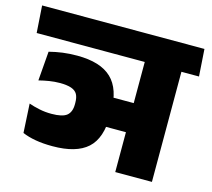

<svg xmlns="http://www.w3.org/2000/svg" viewBox="-119 -757 959 870"><g transform="rotate(15 361.0 -322.0)"><path d="M-16 -516.5H745.5L737 -643.5H-24.5ZM58 -448.5 47 -311Q70.5 -317 95.2 -321Q120 -325 144 -325Q178.5 -325 198.5 -318Q218.5 -311 226.8 -296Q235 -281 235 -256V-249.5Q235 -213 214.8 -196.5Q194.5 -180 143 -180Q113 -180 85.8 -185.8Q58.5 -191.5 36 -199.5L43.5 -63.5Q70 -52 105.2 -45.8Q140.5 -39.5 185.5 -39.5Q296.5 -39.5 349.2 -87Q402 -134.5 402 -242.5V-260.5Q402 -365.5 350 -415.2Q298 -465 188.5 -465Q152.5 -465 120.8 -460.8Q89 -456.5 58 -448.5ZM367 -323.5V-187H524V-323.5ZM663 -559.5H491V0H663ZM467 -516.5H745.5L737 -643.5H458.5Z"/></g></svg>

Font: Anek Devanagari Medium ExtraBold
Style: Regular
Weight: 800
Version: Version 1.003